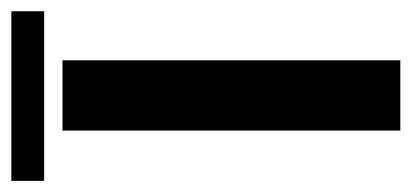

<svg xmlns="http://www.w3.org/2000/svg" viewBox="-259 -516 731 341"><g transform="rotate(-90 106.5 -345.5)"><path d="M45.1 0V-600H169.9V0ZM-44.2 -690.8H257V-632.6H-44.2Z"/></g></svg>

Font: Big Shoulders Thin
Style: Regular
Weight: 100
Designer: Patric King
Foundry: XO Type Co
Version: Version 2.002